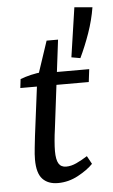

<svg xmlns="http://www.w3.org/2000/svg" viewBox="-50 -692 433 735"><g transform="rotate(-5 166.5 -324.5)"><path d="M143 8Q105 8 84 -14.5Q63 -37 63 -89Q63 -109 66 -135Q69 -161 71 -180L98 -392L147 -539H191L149 -198Q146 -178 144 -154.5Q142 -131 142 -115Q142 -82 151 -67Q160 -52 180 -52Q199 -52 219.5 -61.5Q240 -71 262 -85L279 -54Q258 -32 221 -12Q184 8 143 8ZM31 -367 35 -401Q53 -408 76 -413.5Q99 -419 124 -421L152 -416H300L294 -367ZM236 -467 264 -657 333 -651Q325 -602 308 -553.5Q291 -505 270 -461Z"/></g></svg>

Font: Rasa
Style: Italic
Weight: 400
Italic angle: -7.10001°
Designer: Anna Giedrys (Yrsa+Rasa design), David Brezina (Yrsa art-direction, Rasa art-direction, design)
Foundry: Rosetta Type Foundry
Version: Version 2.004